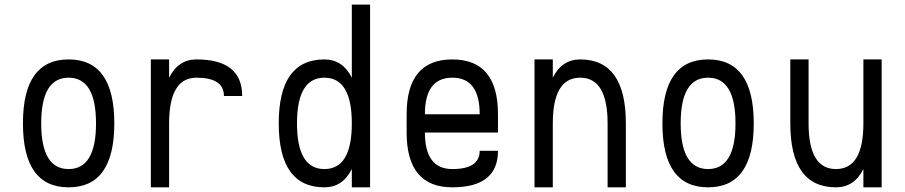

<svg xmlns="http://www.w3.org/2000/svg" viewBox="-20 -801 3868 821"><path d="M78.1 -273.4Q78.1 -546.9 273.4 -546.9Q468.8 -546.9 468.8 -273.4Q468.8 0 273.4 0Q78.1 0 78.1 -273.4ZM156.2 -273.4Q156.2 -78.1 273.4 -78.1Q390.6 -78.1 390.6 -273.4Q390.6 -468.8 273.4 -468.8Q156.2 -468.8 156.2 -273.4Z M625 0V-546.9H703.1V-468.8Q742.2 -546.9 820.3 -546.9Q1015.6 -546.9 1015.6 -390.6H937.5Q937.5 -468.8 820.3 -468.8Q703.1 -468.8 703.1 -273.4V0Z M1171.9 -273.4Q1171.9 -546.9 1367.2 -546.9Q1445.3 -546.9 1484.4 -468.8V-781.2H1562.5V0H1484.4V-78.1Q1445.3 0 1367.2 0Q1171.9 0 1171.9 -273.4ZM1250 -273.4Q1250 -78.1 1367.2 -78.1Q1484.4 -78.1 1484.4 -273.4Q1484.4 -468.8 1367.2 -468.8Q1250 -468.8 1250 -273.4Z M1718.8 -234.4V-312.5Q1718.8 -546.9 1914.1 -546.9Q2109.4 -546.9 2109.4 -312.5V-234.4H1796.9Q1796.9 -78.1 1914.1 -78.1Q2031.2 -78.1 2031.2 -156.2H2109.4Q2109.4 0 1914.1 0Q1718.8 0 1718.8 -234.4ZM1796.9 -312.5H2031.2Q2031.2 -468.8 1914.1 -468.8Q1796.9 -468.8 1796.9 -312.5Z M2265.6 0V-546.9H2343.8V-468.8Q2382.8 -546.9 2460.9 -546.9Q2656.2 -546.9 2656.2 -273.4V0H2578.1V-273.4Q2578.1 -468.8 2460.9 -468.8Q2343.8 -468.8 2343.8 -273.4V0Z M2812.5 -273.4Q2812.5 -546.9 3007.8 -546.9Q3203.1 -546.9 3203.1 -273.4Q3203.1 0 3007.8 0Q2812.5 0 2812.5 -273.4ZM2890.6 -273.4Q2890.6 -78.1 3007.8 -78.1Q3125 -78.1 3125 -273.4Q3125 -468.8 3007.8 -468.8Q2890.6 -468.8 2890.6 -273.4Z M3359.4 -273.4V-546.9H3437.5V-273.4Q3437.5 -78.1 3554.7 -78.1Q3671.9 -78.1 3671.9 -273.4V-546.9H3750V0H3671.9V-78.1Q3632.8 0 3554.7 0Q3359.4 0 3359.4 -273.4Z"/></svg>

Font: Luculent
Style: Regular
Weight: 400
Monospace: yes
Designer: Andrew Kensler
Version: Version 1.0.0-845fa02f9341